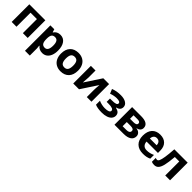

<svg xmlns="http://www.w3.org/2000/svg" viewBox="398 -2097 3900 3900"><g transform="rotate(45 2347.5 -147.0)"><path d="M533.2 -506.8V0H394.5V-403.3H210.9V0H72.8V-506.8Z M956.5 9.3Q867.2 9.3 816.4 -55.7H809.1Q816.4 7.8 816.4 17.6V223.1H678.2V-506.8H790.5L810.1 -441.4H816.4Q864.7 -516.6 960 -516.6Q1049.8 -516.6 1100.6 -447.3Q1151.4 -377.9 1151.4 -254.4Q1151.4 -173.3 1127.7 -113.5Q1104 -53.7 1059.8 -22.2Q1015.6 9.3 956.5 9.3ZM915.5 -405.8Q864.3 -405.8 840.8 -374.3Q817.4 -342.8 816.4 -270.5V-255.4Q816.4 -173.8 840.6 -138.4Q864.7 -103 917.5 -103Q1010.3 -103 1010.3 -256.3Q1010.3 -331.1 987.5 -368.4Q964.8 -405.8 915.5 -405.8Z M1376 -254.4Q1376 -179.2 1400.6 -140.6Q1425.3 -102.1 1481.4 -102.1Q1536.6 -102.1 1560.8 -140.4Q1585 -178.7 1585 -254.4Q1585 -329.6 1560.5 -367.2Q1536.1 -404.8 1480.5 -404.8Q1425.3 -404.8 1400.6 -367.4Q1376 -330.1 1376 -254.4ZM1726.6 -254.4Q1726.6 -130.4 1661.4 -60.5Q1596.2 9.3 1479.5 9.3Q1406.2 9.3 1350.6 -22.7Q1294.9 -54.7 1264.9 -114.7Q1234.9 -174.8 1234.9 -254.4Q1234.9 -378.4 1299.8 -447.5Q1364.7 -516.6 1482.4 -516.6Q1555.2 -516.6 1611.1 -484.9Q1667 -453.1 1696.8 -393.6Q1726.6 -334 1726.6 -254.4Z M1975.1 -506.8V-306.6Q1975.1 -274.9 1964.4 -151.4L2198.2 -506.8H2364.7V0H2231V-202.1Q2231 -256.3 2240.2 -354.5L2007.3 0H1841.3V-506.8Z M2636.2 -312Q2714.4 -312 2747.3 -324.7Q2780.3 -337.4 2780.3 -365.2Q2780.3 -389.6 2756.3 -401.9Q2732.4 -414.1 2676.8 -414.1Q2642.1 -414.1 2597.9 -405.5Q2553.7 -397 2517.1 -381.8L2476.6 -478.5Q2530.3 -499 2581.1 -507.8Q2631.8 -516.6 2694.8 -516.6Q2789.6 -516.6 2846.7 -480.2Q2903.8 -443.8 2903.8 -381.8Q2903.8 -295.9 2802.7 -270.5V-265.6Q2864.7 -250.5 2891.4 -222.2Q2918 -193.8 2918 -147.9Q2918 -101.6 2887.9 -65.7Q2857.9 -29.8 2801.3 -10.3Q2744.6 9.3 2668 9.3Q2541 9.3 2472.7 -22.5V-136.7Q2511.7 -118.2 2558.3 -107.9Q2605 -97.7 2648.4 -97.7Q2715.8 -97.7 2749.5 -112.8Q2783.2 -127.9 2783.2 -155.8Q2783.2 -187 2747.8 -201.7Q2712.4 -216.3 2638.7 -216.3H2585.4V-312Z M3493.7 -374Q3493.7 -333.5 3468 -304.7Q3442.4 -275.9 3392.6 -267.6V-264.2Q3446.3 -257.8 3478 -227.1Q3509.8 -196.3 3509.8 -151.4Q3509.8 -77.6 3451.7 -38.8Q3393.6 0 3285.6 0H3025.9V-506.8H3285.6Q3389.6 -506.8 3441.7 -473.1Q3493.7 -439.5 3493.7 -374ZM3366.2 -158.7Q3366.2 -188.5 3343 -201.9Q3319.8 -215.3 3273.9 -215.3H3164.1V-95.7H3276.4Q3320.3 -95.7 3343.3 -112.3Q3366.2 -128.9 3366.2 -158.7ZM3353.5 -363.3Q3353.5 -409.7 3280.3 -409.7H3164.1V-309.1H3264.2Q3308.1 -309.1 3330.8 -321.8Q3353.5 -334.5 3353.5 -363.3Z M3829.6 -418Q3785.6 -418 3760.5 -390.1Q3735.4 -362.3 3731.9 -311H3925.8Q3925.3 -362.3 3899.4 -390.1Q3873.5 -418 3829.6 -418ZM3849.1 9.3Q3726.6 9.3 3657.5 -58.3Q3588.4 -126 3588.4 -250Q3588.4 -377.4 3652.1 -447Q3715.8 -516.6 3828.6 -516.6Q3936 -516.6 3995.8 -455.3Q4055.7 -394 4055.7 -286.1V-219.2H3728.5Q3731 -160.2 3763.7 -127Q3796.4 -93.8 3855.5 -93.8Q3900.9 -93.8 3941.7 -103.3Q3982.4 -112.8 4027.3 -133.8V-26.9Q3990.7 -8.8 3949.5 0.2Q3908.2 9.3 3849.1 9.3Z M4622.1 0H4483.9V-403.3H4356.4Q4341.8 -232.9 4321 -149.4Q4300.3 -65.9 4265.6 -28.3Q4231 9.3 4174.8 9.3Q4126.5 9.3 4095.7 -5.4V-116.2Q4118.2 -106.9 4140.1 -106.9Q4166 -106.9 4183.3 -144Q4200.7 -181.2 4214.6 -268.1Q4228.5 -355 4238.8 -506.8H4622.1Z"/></g></svg>

Font: Bpm'online Open Sans
Style: Bold
Weight: 700
Foundry: Ascender Corporation
Version: Version 1.10